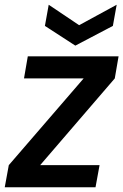

<svg xmlns="http://www.w3.org/2000/svg" viewBox="-28 -788 519 808"><path d="M455 -458 141 -93H391L374 0H-8L9 -93L324 -458H73L89 -551H471ZM463 -768 447 -679 289 -596 161 -679 177 -768 305 -682Z"/></svg>

Font: SVN-Poppins Medium
Style: Italic
Weight: 500
Italic angle: -10°
Designer: Ninad Kale (Devanagari), Jonny Pinhorn (Latin)
Foundry: Indian Type Foundry
Version: Version 3.002 2017; ttfautohint (v1.8.3)